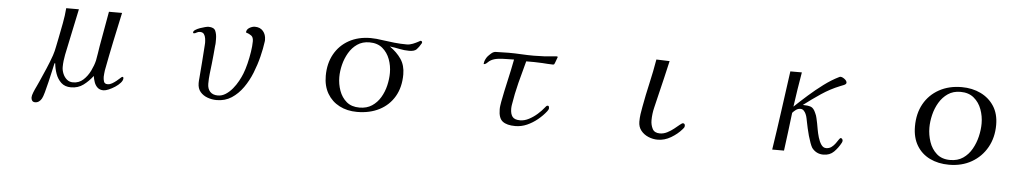

<svg xmlns="http://www.w3.org/2000/svg" viewBox="-37 -867 7074 1312"><g transform="rotate(5 3500.0 -211.5)"><path d="M806 -97Q806 -82 791.5 -65.5Q777 -49 755.5 -35Q734 -21 712.5 -12Q691 -3 677 -3Q652 -3 636.5 -17Q621 -31 613.5 -52.5Q606 -74 603 -95Q575 -58 539 -31Q503 -4 454 -4Q412 -4 386.5 -28Q361 -52 348.5 -87.5Q336 -123 333 -158H328Q324 -140 316 -104Q308 -68 298.5 -28Q289 12 280 44.5Q271 77 264 89Q257 102 245.5 110.5Q234 119 219 119Q205 119 198.5 110Q192 101 192 88Q192 75 201 52.5Q210 30 221 8Q232 -14 237 -27Q257 -72 277 -118.5Q297 -165 313 -211Q323 -241 328.5 -271.5Q334 -302 341 -333Q351 -384 361 -436Q371 -488 375 -540H462Q446 -461 428.5 -381.5Q411 -302 395 -222Q391 -201 388.5 -180Q386 -159 386 -137Q386 -115 395.5 -92Q405 -69 422.5 -54Q440 -39 465 -39Q506 -39 535 -65.5Q564 -92 582.5 -130Q601 -168 609 -202Q614 -227 617.5 -251.5Q621 -276 625 -300L668 -541H758Q736 -441 715 -340.5Q694 -240 675 -139Q674 -128 672.5 -117Q671 -106 671 -95Q671 -79 676 -63Q681 -47 702 -47Q717 -47 732.5 -56Q748 -65 762 -76.5Q776 -88 785.5 -97Q795 -106 798 -106Q806 -106 806 -97Z M1747 -444Q1747 -440 1747 -436.5Q1747 -433 1746 -429Q1740 -383 1726 -326.5Q1712 -270 1689.5 -213.5Q1667 -157 1633.5 -109.5Q1600 -62 1555.5 -33Q1511 -4 1453 -4Q1421 -4 1390.5 -15Q1360 -26 1340.5 -49Q1321 -72 1321 -109Q1321 -117 1321.5 -125.5Q1322 -134 1323 -142Q1328 -199 1332 -255.5Q1336 -312 1340 -369Q1340 -374 1340.5 -378Q1341 -382 1341 -386Q1341 -400 1338.5 -417Q1336 -434 1327.5 -446Q1319 -458 1300 -458Q1287 -458 1277 -451.5Q1267 -445 1258 -445Q1253 -445 1253 -451Q1253 -460 1266 -468.5Q1279 -477 1297 -483.5Q1315 -490 1331.5 -494Q1348 -498 1355 -498Q1393 -498 1403 -474.5Q1413 -451 1413 -419Q1413 -408 1413 -396Q1413 -384 1411 -373Q1408 -342 1405.5 -310.5Q1403 -279 1399 -247Q1395 -213 1391 -179Q1387 -145 1387 -110Q1387 -76 1405.5 -56Q1424 -36 1459 -36Q1487 -36 1512.5 -52.5Q1538 -69 1559 -94.5Q1580 -120 1595.5 -148.5Q1611 -177 1620 -200Q1632 -230 1642 -270.5Q1652 -311 1658.5 -352.5Q1665 -394 1665 -426Q1665 -453 1650.5 -464Q1636 -475 1613 -482Q1614 -503 1633.5 -514.5Q1653 -526 1671 -526Q1707 -526 1727 -502.5Q1747 -479 1747 -444Z M2617 -292Q2617 -341 2600.5 -385.5Q2584 -430 2549.5 -459Q2515 -488 2460 -488Q2412 -488 2377 -464Q2342 -440 2319.5 -401.5Q2297 -363 2286 -319Q2275 -275 2275 -234Q2275 -186 2291 -141Q2307 -96 2341 -67Q2375 -38 2430 -38Q2480 -38 2515.5 -61.5Q2551 -85 2573.5 -123Q2596 -161 2606.5 -205.5Q2617 -250 2617 -292ZM2818 -518Q2818 -516 2816 -512Q2800 -484 2785 -469Q2770 -454 2735 -454Q2701 -454 2668 -461Q2635 -468 2601 -472Q2650 -438 2679.5 -395Q2709 -352 2709 -290Q2709 -202 2672 -138.5Q2635 -75 2569 -41Q2503 -7 2416 -7Q2348 -7 2295 -34.5Q2242 -62 2212 -113Q2182 -164 2182 -234Q2182 -319 2217.5 -383Q2253 -447 2317 -482.5Q2381 -518 2466 -518Q2486 -518 2506 -516Q2526 -514 2545 -511Q2587 -505 2629 -500.5Q2671 -496 2714 -496Q2735 -496 2756 -504.5Q2777 -513 2791.5 -521Q2806 -529 2806 -529Q2818 -529 2818 -518Z M3750 -500Q3750 -500 3745.5 -487.5Q3741 -475 3736.5 -463Q3732 -451 3731 -450Q3728 -446 3722 -446Q3704 -446 3686 -447.5Q3668 -449 3649 -450Q3621 -452 3593.5 -452Q3566 -452 3538 -452Q3517 -377 3497.5 -300Q3478 -223 3466 -146Q3465 -140 3464.5 -133.5Q3464 -127 3464 -121Q3464 -85 3478.5 -66Q3493 -47 3531 -47Q3561 -47 3591.5 -63Q3622 -79 3648.5 -102.5Q3675 -126 3692 -148Q3696 -153 3700.5 -158Q3705 -163 3711 -163Q3717 -163 3719 -158Q3721 -153 3721 -148Q3721 -137 3711 -125Q3687 -94 3653.5 -66.5Q3620 -39 3581.5 -22Q3543 -5 3501 -5Q3444 -5 3415 -27Q3386 -49 3386 -110Q3386 -124 3388 -136.5Q3390 -149 3392 -162Q3406 -236 3423 -309.5Q3440 -383 3454 -457Q3432 -456 3402.5 -456Q3373 -456 3345 -452.5Q3317 -449 3297 -438Q3287 -433 3274.5 -420.5Q3262 -408 3251 -408L3250 -409V-411Q3251 -425 3256.5 -437Q3262 -449 3269 -459Q3279 -471 3294.5 -484.5Q3310 -498 3326 -498Q3348 -498 3369.5 -499Q3391 -500 3413 -500Q3457 -500 3500 -497.5Q3543 -495 3586 -495Q3622 -495 3658 -497Q3694 -499 3730 -503Q3734 -504 3737 -504Q3740 -504 3743 -504Q3750 -504 3750 -500Z M4656 -108Q4656 -100 4652 -94Q4648 -88 4643 -83Q4614 -49 4570 -23Q4526 3 4479 3Q4446 3 4415 -10Q4384 -23 4364 -48Q4344 -73 4344 -109Q4344 -135 4347.5 -160.5Q4351 -186 4356 -211Q4371 -294 4390 -376.5Q4409 -459 4423 -542L4514 -539Q4501 -480 4486.5 -420.5Q4472 -361 4458 -302Q4448 -259 4437 -214.5Q4426 -170 4426 -125Q4426 -94 4439.5 -67.5Q4453 -41 4490 -41Q4516 -41 4540.5 -53.5Q4565 -66 4585.5 -82.5Q4606 -99 4621 -111.5Q4636 -124 4642 -124Q4650 -124 4653 -119Q4656 -114 4656 -108Z M5739 -100Q5739 -94 5735 -86Q5716 -50 5688 -22Q5660 6 5616 6Q5567 6 5537 -33Q5530 -44 5522 -66Q5514 -88 5506.5 -114Q5499 -140 5494 -164Q5489 -188 5486 -202Q5483 -216 5480 -231.5Q5477 -247 5471 -260Q5466 -272 5456.5 -282Q5447 -292 5433 -292Q5417 -292 5403 -282Q5389 -272 5379 -260Q5371 -195 5363 -129Q5355 -63 5346 2H5265Q5286 -134 5304.5 -269.5Q5323 -405 5342 -541H5421Q5411 -482 5401.5 -422.5Q5392 -363 5384 -303Q5426 -343 5474.5 -386Q5523 -429 5574.5 -467.5Q5626 -506 5677 -531Q5682 -534 5687 -534Q5699 -534 5715 -522Q5731 -510 5731 -497Q5731 -487 5714 -480Q5697 -473 5689 -470Q5624 -444 5563.5 -403.5Q5503 -363 5447 -320Q5481 -320 5501.5 -313Q5522 -306 5536 -272Q5544 -256 5547.5 -238.5Q5551 -221 5555 -204Q5558 -189 5562.5 -162.5Q5567 -136 5575.5 -107.5Q5584 -79 5597.5 -59.5Q5611 -40 5631 -40Q5652 -40 5667.5 -51.5Q5683 -63 5694 -78.5Q5705 -94 5712.5 -105.5Q5720 -117 5725 -117Q5732 -117 5735.5 -111Q5739 -105 5739 -100Z M6675 -300Q6675 -350 6658 -396.5Q6641 -443 6605 -473Q6569 -503 6513 -503Q6463 -503 6427 -478.5Q6391 -454 6367.5 -414.5Q6344 -375 6333 -329Q6322 -283 6322 -241Q6322 -192 6338 -144Q6354 -96 6389.5 -64.5Q6425 -33 6482 -33Q6534 -33 6570.5 -58Q6607 -83 6630 -123.5Q6653 -164 6664 -210.5Q6675 -257 6675 -300ZM6775 -299Q6775 -212 6737 -144.5Q6699 -77 6632 -38.5Q6565 0 6477 0Q6403 0 6345.5 -28Q6288 -56 6255.5 -110Q6223 -164 6223 -241Q6223 -330 6260 -396Q6297 -462 6364 -499Q6431 -536 6519 -536Q6591 -536 6649 -508Q6707 -480 6741 -427.5Q6775 -375 6775 -299Z"/></g></svg>

Font: Kaisei Opti
Style: Regular
Weight: 400
Designer: Font-Kai, 金井和夫
Foundry: KAZUO KANAI
Version: Version 5.003